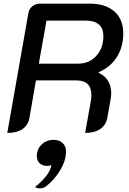

<svg xmlns="http://www.w3.org/2000/svg" viewBox="-20 -720 707 1053"><path d="M136 -650Q140 -672 158 -686Q176 -700 200 -700H472Q559 -700 607.5 -657Q656 -614 656 -537Q656 -463 621 -407.5Q586 -352 521 -324V-321Q555 -305 572.5 -276.5Q590 -248 590 -208Q590 -197 586 -171L569 -76Q562 -35 530.5 -13Q499 9 447 9L478 -165Q481 -183 481 -199Q481 -279 399 -279H177L142 -76Q135 -34 104 -12.5Q73 9 20 9ZM409 -371Q469 -371 508 -413.5Q547 -456 547 -522Q547 -564 522.5 -585.5Q498 -607 451 -607H235L193 -371ZM262 185Q252 190 239 190Q213 190 197.5 175.5Q182 161 182 136Q182 98 208.5 72.5Q235 47 274 47Q305 47 323.5 64.5Q342 82 342 109Q342 161 310 214Q278 267 231 303Q218 313 198 313Q179 313 173 305Q254 239 262 185Z"/></svg>

Font: K2D Medium
Style: Italic
Weight: 500
Italic angle: -10°
Designer: Katatrad Aksorn Co.,Ltd.
Foundry: Cadson Demak Co.,Ltd.
Version: Version 1.000; ttfautohint (v1.6)